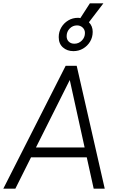

<svg xmlns="http://www.w3.org/2000/svg" viewBox="-41 -1144 709 1164"><path d="M-21 0 357 -745H424L594 0H527L485 -190H147L52 0ZM177 -250H472L382 -659ZM404 -834Q366 -834 340.5 -856.5Q315 -879 315 -919Q315 -951 330.5 -977.5Q346 -1004 372.5 -1020Q399 -1036 432 -1036Q439 -1036 446 -1034L504 -1124H586L498 -1009Q521 -986 521 -951Q521 -918 505 -891.5Q489 -865 462.5 -849.5Q436 -834 404 -834ZM410 -879Q436 -879 455 -898Q474 -917 474 -944Q474 -964 460 -977Q446 -990 426 -990Q400 -990 381.5 -971Q363 -952 363 -925Q363 -904 376 -891.5Q389 -879 410 -879Z"/></svg>

Font: Plus Jakarta Sans Light
Style: Italic
Weight: 300
Italic angle: -8°
Designer: Gumpita Rahayu
Foundry: Tokotype
Version: Version 2.071; ttfautohint (v1.8.4.7-5d5b);gftools[0.9.29]